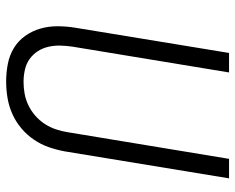

<svg xmlns="http://www.w3.org/2000/svg" viewBox="-92 -684 783 640"><g transform="rotate(90 300.0 -363.5)"><path d="M252 8Q222 8 193 2.5Q164 -3 140 -17.5Q116 -32 99.5 -55Q83 -78 75 -105.5Q67 -133 67 -163Q67 -193 72 -223L156 -735H221L135 -213Q132 -193 131.5 -172.5Q131 -152 135.5 -132.5Q140 -113 150.5 -97Q161 -81 176.5 -70Q192 -59 212 -54.5Q232 -50 252 -50Q272 -50 291.5 -53.5Q311 -57 330 -66Q349 -75 365 -89Q381 -103 392.5 -120.5Q404 -138 410.5 -157.5Q417 -177 420 -196L509 -735H574L484 -187Q479 -160 470 -134Q461 -108 445 -84.5Q429 -61 407 -42.5Q385 -24 359 -12.5Q333 -1 305.5 3.5Q278 8 252 8Z"/></g></svg>

Font: Iosevka Light Extended Oblique
Style: Regular
Weight: 300
Width: 7
Italic angle: -9°
Monospace: yes
Designer: Belleve Invis
Foundry: Belleve Invis
Version: Version 32.5.0; ttfautohint (v1.8.4)